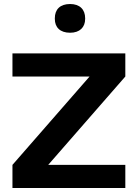

<svg xmlns="http://www.w3.org/2000/svg" viewBox="-20 -936 671 956"><path d="M604 -670H42V-555H426L42 -115V0H604V-115H220L604 -555ZM253 -842C253 -800 279 -773 329 -773C377 -773 404 -800 404 -842V-845C404 -889 377 -916 329 -916C279 -916 253 -889 253 -845Z"/></svg>

Font: LT Wave Alt Bold
Style: Regular
Weight: 700
Designer: Daniel Lyons
Version: Version 2.5 (Glyphs App)